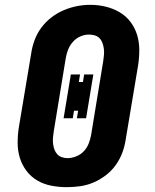

<svg xmlns="http://www.w3.org/2000/svg" viewBox="-20 -766 640 794"><path d="M256 8Q224 8 192.5 2Q161 -4 134.5 -19.5Q108 -35 89.5 -59.5Q71 -84 62 -113.5Q53 -143 53 -175.5Q53 -208 58 -240L109 -545Q113 -573 123 -600Q133 -627 150.5 -651Q168 -675 192 -693.5Q216 -712 243 -723.5Q270 -735 297.5 -740.5Q325 -746 354 -746Q386 -746 417 -738.5Q448 -731 474.5 -715.5Q501 -700 519.5 -675.5Q538 -651 547 -621.5Q556 -592 556 -559.5Q556 -527 551 -495L500 -190Q496 -162 486 -135Q476 -108 459 -84Q442 -60 418 -41.5Q394 -23 367 -11.5Q340 0 312 4Q284 8 256 8ZM259 -112Q277 -112 295.5 -119.5Q314 -127 327 -141Q340 -155 347 -173Q354 -191 357 -209L407 -514Q409 -527 410 -539.5Q411 -552 409.5 -564Q408 -576 404 -587.5Q400 -599 392 -607.5Q384 -616 372.5 -619.5Q361 -623 348 -623Q330 -623 312.5 -615.5Q295 -608 282 -593.5Q269 -579 262 -561.5Q255 -544 252 -526L202 -221Q200 -208 199 -195.5Q198 -183 199.5 -171Q201 -159 205 -148Q209 -137 216.5 -128.5Q224 -120 235.5 -116Q247 -112 259 -112ZM243 -277 273 -458H311L306 -427H323L328 -458H366L336 -277H298L303 -308H286L281 -277Z"/></svg>

Font: Iosevka Curly Slab HvEx
Style: Italic
Weight: 900
Width: 7
Italic angle: -9°
Monospace: yes
Designer: Belleve Invis
Foundry: Belleve Invis
Version: Version 11.1.0; ttfautohint (v1.8.3)